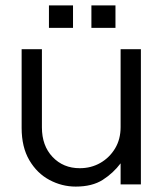

<svg xmlns="http://www.w3.org/2000/svg" viewBox="-20 -682 606 710"><path d="M260 8Q209 8 163 -16.5Q117 -41 88.5 -89.5Q60 -138 60 -209V-500H135V-211Q135 -143 174.5 -101.5Q214 -60 275 -60Q317 -60 351 -79.5Q385 -99 405.5 -133Q426 -167 426 -212V-500H501V0H426V-78Q399 -42 360 -17Q321 8 260 8ZM161 -579V-662H250V-579ZM318 -579V-662H407V-579Z"/></svg>

Font: Questrial
Style: Regular
Weight: 400
Designer: Joe Prince, Laura Meseguer
Foundry: Joe Prince, Laura Meseguer
Version: Version 2.000; ttfautohint (v1.8.3)